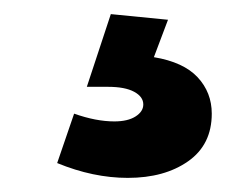

<svg xmlns="http://www.w3.org/2000/svg" viewBox="-20 -28 341 272"><path d="M218 0 198 53Q240 60 260 81.5Q280 103 280 133Q280 177 246.5 200.5Q213 224 161 224Q112 224 61 203L85 133Q116 144 142 144Q161 144 172 137Q183 130 183 120Q183 109 170 102Q157 95 133 95H103L137 -8Z"/></svg>

Font: Montserrat arm2 Medium
Style: Regular
Weight: 500
Designer: Julieta Ulanovsky
Foundry: Julieta Ulanovsky
Version: Version 6.000